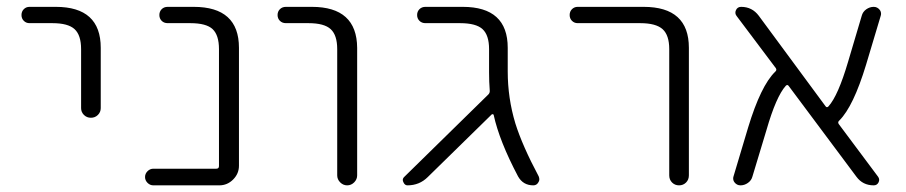

<svg xmlns="http://www.w3.org/2000/svg" viewBox="-20 -565 2656 563"><path d="M66.4 -497.1Q56.6 -497.1 49.8 -503.9Q43 -510.7 43 -521Q43 -531.2 49.8 -538.1Q56.6 -544.9 66.4 -544.9H143.6Q275.4 -544.9 275.4 -424.8V-248Q275.4 -236.3 267.1 -228Q258.8 -219.7 246.6 -219.7Q234.4 -219.7 226.1 -228Q217.8 -236.3 217.8 -248V-420.9Q217.8 -461.9 198.7 -479.5Q179.7 -497.1 133.8 -497.1Z M622.1 -420.9Q622.1 -461.9 603.5 -479.5Q585 -497.1 538.1 -497.1H471.7Q460.9 -497.1 454.1 -503.9Q447.3 -510.7 447.3 -521Q447.3 -531.2 454.1 -538.1Q460.9 -544.9 471.7 -544.9H547.9Q680.7 -544.9 680.7 -424.8V-79.1Q680.7 -55.7 663.6 -38.6Q646.5 -21.5 623 -21.5H429.7Q419.9 -21.5 412.6 -28.8Q405.3 -36.1 405.3 -45.9Q405.3 -55.7 412.6 -63Q419.9 -70.3 429.7 -70.3H614.3Q622.1 -70.3 622.1 -78.1Z M818.4 -497.1Q807.6 -497.1 800.8 -503.9Q793.9 -510.7 793.9 -521Q793.9 -531.2 800.8 -538.1Q807.6 -544.9 818.4 -544.9H894.5Q1026.4 -544.9 1027.3 -424.8V-50.8Q1027.3 -39.1 1018.6 -30.3Q1009.8 -21.5 998 -21.5Q986.3 -21.5 977.5 -30.3Q968.8 -39.1 968.8 -50.8V-420.9Q968.8 -461.9 949.7 -479.5Q930.7 -497.1 884.8 -497.1Z M1468.8 -355.5Q1468.8 -277.3 1491.2 -203.1Q1511.7 -137.7 1559.6 -47.9Q1561.5 -43 1561.5 -39.1Q1561.5 -34.2 1558.6 -30.3Q1553.7 -21.5 1543.9 -21.5Q1513.7 -21.5 1499 -47.9Q1444.3 -151.4 1427.7 -227.5Q1427.7 -229.5 1425.3 -230Q1422.9 -230.5 1421.9 -229.5L1234.4 -45.9Q1210 -21.5 1174.8 -21.5Q1167 -21.5 1163.1 -30.3Q1161.1 -34.2 1161.1 -37.1Q1161.1 -42 1165 -45.9L1412.1 -288.1Q1417 -293 1416 -300.8Q1414.1 -325.2 1414.1 -352.5V-420.9Q1414.1 -461.9 1395 -479.5Q1376 -497.1 1329.1 -497.1H1227.5Q1216.8 -497.1 1210 -503.9Q1203.1 -510.7 1203.1 -521Q1203.1 -531.2 1210 -538.1Q1216.8 -544.9 1227.5 -544.9H1336.9Q1468.8 -544.9 1468.8 -424.8Z M1673.8 -497.1Q1664.1 -497.1 1657.2 -503.9Q1650.4 -510.7 1650.4 -521Q1650.4 -531.2 1657.2 -538.1Q1664.1 -544.9 1673.8 -544.9H1867.2Q2000 -544.9 2000 -424.8V-50.8Q2000 -38.1 1991.7 -29.8Q1983.4 -21.5 1971.2 -21.5Q1959 -21.5 1950.7 -29.8Q1942.4 -38.1 1942.4 -50.8V-420.9Q1942.4 -461.9 1922.9 -479.5Q1903.3 -497.1 1857.4 -497.1Z M2554.7 -46.9Q2560.5 -39.1 2556.2 -30.3Q2551.8 -21.5 2542 -21.5Q2509.8 -21.5 2491.2 -46.9L2293 -312.5Q2289.1 -318.4 2284.2 -313.5Q2255.9 -282.2 2227.5 -183.6L2186.5 -47.9Q2183.6 -36.1 2173.3 -28.8Q2163.1 -21.5 2151.4 -21.5Q2140.6 -21.5 2133.8 -30.3Q2129.9 -35.2 2129.9 -42Q2129.9 -44.9 2130.9 -47.9L2173.8 -191.4Q2210.9 -313.5 2252.9 -354.5Q2258.8 -359.4 2254.9 -365.2L2139.6 -518.6Q2133.8 -526.4 2138.2 -535.6Q2142.6 -544.9 2153.3 -544.9Q2185.5 -544.9 2205.1 -518.6L2400.4 -253.9Q2404.3 -248 2409.2 -252.9Q2437.5 -284.2 2466.8 -383.8L2506.8 -518.6Q2509.8 -530.3 2520 -537.6Q2530.3 -544.9 2542 -544.9Q2552.7 -544.9 2559.6 -536.1Q2563.5 -531.2 2563.5 -524.4Q2563.5 -521.5 2562.5 -518.6L2519.5 -375Q2482.4 -252.9 2441.4 -211.9Q2435.5 -207 2439.5 -201.2Z"/></svg>

Font: irohamaru Light
Style: Regular
Weight: 200
Designer: [Source Han Sans]
Ryoko NISHIZUKA  (kana & ideographs); Paul D. Hunt (Latin, Greek & Cyrillic); Wenlong ZHANG  (bopomofo
Version: Version 1.01